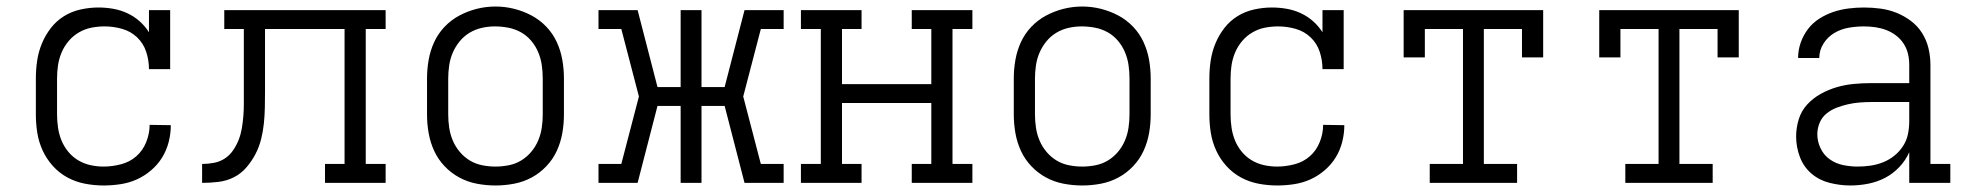

<svg xmlns="http://www.w3.org/2000/svg" viewBox="-20 -561 6040 589"><path d="M298 8Q269 8 240.5 2.5Q212 -3 187 -16.5Q162 -30 142.5 -51.5Q123 -73 111 -99Q99 -125 94.5 -153Q90 -181 90 -210V-320Q90 -348 94 -375Q98 -402 108.5 -427.5Q119 -453 136 -475Q153 -497 176.5 -511.5Q200 -526 227.5 -532Q255 -538 282 -538Q305 -538 327.5 -534Q350 -530 370.5 -520.5Q391 -511 408 -496Q425 -481 437 -462V-530H502V-349H437Q437 -376 428.5 -402Q420 -428 400.5 -446.5Q381 -465 354.5 -472.5Q328 -480 301 -480Q280 -480 260 -476Q240 -472 222 -461.5Q204 -451 190.5 -435Q177 -419 169 -400Q161 -381 158 -361Q155 -341 155 -320V-210Q155 -190 158 -169.5Q161 -149 168.5 -130.5Q176 -112 189 -96Q202 -80 219.5 -69.5Q237 -59 257 -54.5Q277 -50 298 -50Q324 -50 351 -57Q378 -64 398 -81.5Q418 -99 428.5 -125Q439 -151 439 -178L504 -177Q504 -151 497.5 -125.5Q491 -100 477.5 -78Q464 -56 443.5 -38.5Q423 -21 399.5 -10.5Q376 0 350 4Q324 8 298 8Z M600 0V-58Q618 -58 636.5 -61.5Q655 -65 670 -75Q685 -85 695.5 -100.5Q706 -116 712.5 -133Q719 -150 722 -168Q725 -186 726.5 -204.5Q728 -223 728 -241.5Q728 -260 728 -278V-281Q728 -281 728 -281.5Q728 -282 728 -282V-472H668V-530H1163V-472H1102V-58H1163V0H977V-58H1037V-472H793V-282Q793 -257 792.5 -232Q792 -207 789.5 -182.5Q787 -158 781 -134Q775 -110 763.5 -88Q752 -66 735.5 -47Q719 -28 697 -17Q675 -6 650 -3Q625 0 600 0Z M1500 8Q1471 8 1442.5 2.5Q1414 -3 1389 -16.5Q1364 -30 1344 -51Q1324 -72 1312 -98Q1300 -124 1295 -152.5Q1290 -181 1290 -210V-320Q1290 -349 1295 -377.5Q1300 -406 1312 -432Q1324 -458 1344 -479Q1364 -500 1389.5 -513.5Q1415 -527 1443 -534Q1471 -541 1500 -541Q1529 -541 1557 -534Q1585 -527 1610.5 -513.5Q1636 -500 1656 -479Q1676 -458 1688 -432Q1700 -406 1705 -377.5Q1710 -349 1710 -320V-210Q1710 -181 1705 -152.5Q1700 -124 1688 -98Q1676 -72 1656 -51Q1636 -30 1611 -16.5Q1586 -3 1557.5 2.5Q1529 8 1500 8ZM1500 -50Q1520 -50 1540.5 -54Q1561 -58 1578.5 -68.5Q1596 -79 1609.5 -95Q1623 -111 1631 -130Q1639 -149 1642 -169.5Q1645 -190 1645 -210V-320Q1645 -341 1642 -361.5Q1639 -382 1631 -401Q1623 -420 1609.5 -436Q1596 -452 1578 -462Q1560 -472 1539.5 -476Q1519 -480 1498 -480Q1478 -480 1458 -475.5Q1438 -471 1420.5 -460.5Q1403 -450 1390 -434Q1377 -418 1369 -399.5Q1361 -381 1358 -360.5Q1355 -340 1355 -320V-210Q1355 -190 1358 -169.5Q1361 -149 1369 -130Q1377 -111 1390.5 -95Q1404 -79 1421.5 -68.5Q1439 -58 1459.5 -54Q1480 -50 1500 -50Z M1816 0V-58H1886L1940 -265L1886 -472H1816V-530H1936L1997 -294H2068V-530H2132V-294H2203L2264 -530H2384V-472H2314L2260 -265L2314 -58H2384V0H2264L2203 -236H2132V0H2068V-236H1997L1936 0Z M2437 0V-58H2498V-472H2437V-530H2623V-472H2563V-303H2837V-472H2777V-530H2963V-472H2902V-58H2963V0H2777V-58H2837V-245H2563V-58H2623V0Z M3300 8Q3271 8 3242.5 2.5Q3214 -3 3189 -16.5Q3164 -30 3144 -51Q3124 -72 3112 -98Q3100 -124 3095 -152.5Q3090 -181 3090 -210V-320Q3090 -349 3095 -377.5Q3100 -406 3112 -432Q3124 -458 3144 -479Q3164 -500 3189.5 -513.5Q3215 -527 3243 -534Q3271 -541 3300 -541Q3329 -541 3357 -534Q3385 -527 3410.5 -513.5Q3436 -500 3456 -479Q3476 -458 3488 -432Q3500 -406 3505 -377.5Q3510 -349 3510 -320V-210Q3510 -181 3505 -152.5Q3500 -124 3488 -98Q3476 -72 3456 -51Q3436 -30 3411 -16.5Q3386 -3 3357.5 2.5Q3329 8 3300 8ZM3300 -50Q3320 -50 3340.5 -54Q3361 -58 3378.5 -68.5Q3396 -79 3409.5 -95Q3423 -111 3431 -130Q3439 -149 3442 -169.5Q3445 -190 3445 -210V-320Q3445 -341 3442 -361.5Q3439 -382 3431 -401Q3423 -420 3409.5 -436Q3396 -452 3378 -462Q3360 -472 3339.5 -476Q3319 -480 3298 -480Q3278 -480 3258 -475.5Q3238 -471 3220.5 -460.5Q3203 -450 3190 -434Q3177 -418 3169 -399.5Q3161 -381 3158 -360.5Q3155 -340 3155 -320V-210Q3155 -190 3158 -169.5Q3161 -149 3169 -130Q3177 -111 3190.5 -95Q3204 -79 3221.5 -68.5Q3239 -58 3259.5 -54Q3280 -50 3300 -50Z M3898 8Q3869 8 3840.5 2.5Q3812 -3 3787 -16.5Q3762 -30 3742.5 -51.5Q3723 -73 3711 -99Q3699 -125 3694.5 -153Q3690 -181 3690 -210V-320Q3690 -348 3694 -375Q3698 -402 3708.5 -427.5Q3719 -453 3736 -475Q3753 -497 3776.5 -511.5Q3800 -526 3827.5 -532Q3855 -538 3882 -538Q3905 -538 3927.5 -534Q3950 -530 3970.5 -520.5Q3991 -511 4008 -496Q4025 -481 4037 -462V-530H4102V-349H4037Q4037 -376 4028.5 -402Q4020 -428 4000.5 -446.5Q3981 -465 3954.5 -472.5Q3928 -480 3901 -480Q3880 -480 3860 -476Q3840 -472 3822 -461.5Q3804 -451 3790.5 -435Q3777 -419 3769 -400Q3761 -381 3758 -361Q3755 -341 3755 -320V-210Q3755 -190 3758 -169.5Q3761 -149 3768.5 -130.5Q3776 -112 3789 -96Q3802 -80 3819.5 -69.5Q3837 -59 3857 -54.5Q3877 -50 3898 -50Q3924 -50 3951 -57Q3978 -64 3998 -81.5Q4018 -99 4028.5 -125Q4039 -151 4039 -178L4104 -177Q4104 -151 4097.5 -125.5Q4091 -100 4077.5 -78Q4064 -56 4043.5 -38.5Q4023 -21 3999.5 -10.5Q3976 0 3950 4Q3924 8 3898 8Z M4366 0V-58H4468V-472H4351V-385H4286V-530H4714V-385H4649V-472H4532V-58H4634V0Z M4966 0V-58H5068V-472H4951V-385H4886V-530H5314V-385H5249V-472H5132V-58H5234V0Z M5656 8Q5625 8 5593 0Q5561 -8 5537 -28.5Q5513 -49 5501.5 -79.5Q5490 -110 5490 -142Q5490 -169 5498 -195Q5506 -221 5524 -240.5Q5542 -260 5565.5 -273Q5589 -286 5614.5 -293.5Q5640 -301 5667 -303.5Q5694 -306 5720 -306H5837V-362Q5837 -380 5833 -396.5Q5829 -413 5819.5 -427.5Q5810 -442 5796 -452.5Q5782 -463 5766 -469Q5750 -475 5733 -477.5Q5716 -480 5698 -480Q5675 -480 5651.5 -476Q5628 -472 5607.5 -460Q5587 -448 5574 -427.5Q5561 -407 5561 -383H5496Q5496 -407 5504 -430Q5512 -453 5526.5 -472Q5541 -491 5561.5 -504Q5582 -517 5604.5 -524.5Q5627 -532 5651 -535Q5675 -538 5698 -538Q5724 -538 5749.5 -534.5Q5775 -531 5798.5 -521.5Q5822 -512 5842.5 -496.5Q5863 -481 5876.5 -459.5Q5890 -438 5896 -413Q5902 -388 5902 -362V-58H5963V0H5837V-94Q5826 -69 5806.5 -48.5Q5787 -28 5763 -15.5Q5739 -3 5711.5 2.5Q5684 8 5656 8ZM5679 -50Q5699 -50 5719 -53Q5739 -56 5757.5 -63.5Q5776 -71 5791.5 -83.5Q5807 -96 5818 -113Q5829 -130 5833 -149.5Q5837 -169 5837 -189V-248H5720Q5702 -248 5684 -246.5Q5666 -245 5648.5 -241Q5631 -237 5614 -230.5Q5597 -224 5583 -212.5Q5569 -201 5562 -184Q5555 -167 5555 -149Q5555 -127 5565 -106Q5575 -85 5593.5 -72Q5612 -59 5634.5 -54.5Q5657 -50 5679 -50Z"/></svg>

Font: Iosevka Curly Slab LtEx
Style: Regular
Weight: 300
Width: 7
Monospace: yes
Designer: Belleve Invis
Foundry: Belleve Invis
Version: Version 11.1.0; ttfautohint (v1.8.3)